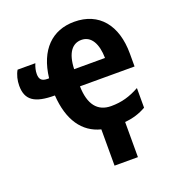

<svg xmlns="http://www.w3.org/2000/svg" viewBox="-137 -662 885 965"><g transform="rotate(-20 305.5 -179.5)"><path d="M311 1V195H436V7C480 3 515 -8 550 -28V-133C499 -105 454 -92 398 -92C325 -92 286 -142 284 -239H576V-308C576 -460 500 -554 367 -554C249 -554 169 -477 152 -330H143C112 -330 101 -344 101 -371C101 -388 105 -406 113 -425H18C5 -403 -2 -374 -2 -346C-2 -269 42 -239 150 -239C159 -104 216 -23 311 1ZM370 -456C423 -456 450 -405 451 -330H286C289 -417 322 -456 370 -456Z"/></g></svg>

Font: Noto Sans Display SemiCondensed
Style: Bold
Weight: 700
Width: 4
Designer: Monotype Design Team
Foundry: Monotype Imaging Inc.
Version: Version 1.900